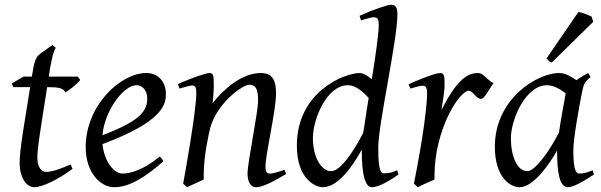

<svg xmlns="http://www.w3.org/2000/svg" viewBox="-20 -762 2511 802"><path d="M283 -57 275 -75C238 -59 200 -44 172 -44C158 -44 136 -57 136 -103C136 -144 147 -207 177 -398H178C225 -398 245 -394 253 -376C258 -378 301 -408 315 -428L305 -442H184L188 -470C196 -516 203 -547 213 -562L199 -574L150 -539C126 -522 123 -499 116 -459L113 -442H78L29 -413L36 -398H106C81 -239 62 -142 62 -78C62 -24 89 20 123 20C155 20 221 -10 283 -57Z M595 -349C595 -288 545 -250 408 -197C415 -293 493 -406 550 -406C568 -406 595 -393 595 -349ZM591 -457C483 -457 338 -321 338 -148C338 -33 406 20 456 20C497 20 554 7 662 -88C661 -92 655 -103 647 -108C577 -50 522 -37 491 -37C458 -37 416 -84 408 -160C666 -256 673 -329 673 -371C673 -414 646 -457 591 -457Z M745 5 761 20 831 -12V-32C831 -110 851 -198 858 -227C885 -330 993 -408 1021 -408C1049 -408 1058 -389 1058 -342C1058 -290 1014 -86 1014 -37C1014 -7 1024 20 1050 20C1075 20 1116 0 1175 -35L1168 -53C1146 -45 1123 -37 1107 -37C1092 -37 1089 -49 1089 -66C1089 -119 1133 -299 1133 -372C1133 -420 1122 -457 1070 -457C989 -457 914 -389 868 -331C870 -349 873 -381 873 -402C873 -450 871 -457 854 -457C842 -457 784 -438 723 -411L730 -392C734 -393 773 -405 782 -405C796 -405 800 -398 800 -372C800 -297 749 -14 745 5Z M1287 -185C1287 -265 1345 -406 1433 -406C1472 -406 1504 -369 1520 -353C1509 -289 1505 -252 1497 -207C1494 -201 1417 -47 1363 -47C1323 -47 1287 -104 1287 -185ZM1645 -33 1639 -51C1620 -42 1605 -38 1582 -38C1564 -38 1560 -83 1560 -146C1560 -243 1640 -594 1640 -702C1640 -726 1636 -742 1613 -742C1599 -742 1544 -722 1524 -714L1482 -696L1488 -677C1493 -678 1530 -690 1540 -690C1558 -690 1562 -681 1562 -657C1562 -620 1547 -517 1533 -431C1508 -452 1493 -457 1483 -457C1418 -457 1220 -378 1220 -154C1220 -14 1297 20 1329 20C1394 20 1457 -74 1491 -137C1491 -22 1508 20 1534 20C1565 20 1614 -12 1645 -33Z M2042 -415C2017 -424 2001 -457 1977 -457C1938 -457 1892 -438 1824 -302C1829 -331 1837 -387 1837 -401V-412C1837 -443 1836 -457 1818 -457C1795 -457 1703 -418 1687 -410L1694 -392C1697 -393 1734 -404 1744 -404C1760 -404 1764 -394 1764 -371C1764 -326 1749 -194 1709 5L1725 20C1748 8 1775 -3 1795 -12V-28C1795 -221 1899 -383 1938 -383C1956 -383 1968 -349 1989 -349C2005 -349 2023 -392 2042 -415Z M2114 -185C2114 -260 2174 -406 2265 -406C2298 -406 2330 -382 2343 -372C2339 -353 2320 -247 2315 -209C2277 -133 2215 -47 2183 -47C2140 -47 2114 -110 2114 -185ZM2047 -149C2047 -24 2109 20 2151 20C2209 20 2278 -81 2307 -133C2307 -42 2317 20 2352 20C2374 20 2412 -1 2461 -33L2455 -51C2440 -44 2421 -37 2399 -37C2380 -37 2375 -74 2375 -136C2375 -184 2400 -321 2410 -371L2415 -394C2421 -421 2438 -433 2447 -440L2437 -457C2424 -450 2402 -438 2388 -427C2362 -444 2342 -457 2315 -457C2226 -457 2047 -351 2047 -149ZM2458 -671 2451 -693C2444 -696 2419 -708 2396 -712L2263 -518C2274 -506 2275 -503 2285 -501Z"/></svg>

Font: Temporarium
Style: Italic
Weight: 400
Italic angle: -7°
Version: Version 1.1